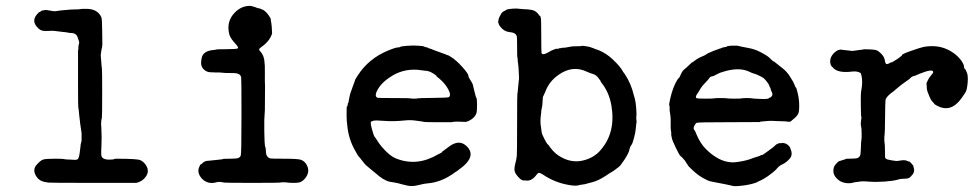

<svg xmlns="http://www.w3.org/2000/svg" viewBox="-20 -598 3322 652"><path d="M257 -120V-146Q252 -177 252 -180.5Q252 -184 251.5 -186.5Q251 -189 250 -198Q249 -207 248.5 -211.5Q248 -216 247.5 -223Q247 -230 246 -231.5Q245 -233 245 -302.5Q245 -372 245 -390Q245 -408 245 -411.5Q245 -415 245 -418Q245 -421 245 -423Q245 -425 245 -426.5Q245 -428 246 -429Q246 -441 247 -445Q250 -452 248 -458.5Q246 -465 245.5 -466Q245 -467 244 -470Q240 -486 220 -486Q216 -486 212.5 -487Q209 -488 203.5 -488.5Q198 -489 194 -489.5Q190 -490 181 -491Q172 -492 165 -493Q158 -494 144.5 -493Q131 -492 123.5 -494Q116 -496 110 -502Q82 -528 111 -555L113 -557Q114 -556 118.5 -559.5Q123 -563 124 -562.5Q125 -562 130.5 -563.5Q136 -565 150 -562Q164 -559 169 -560Q174 -561 178.5 -561.5Q183 -562 191 -563Q199 -564 208.5 -564.5Q218 -565 219.5 -565.5Q221 -566 236 -566Q251 -566 251.5 -567Q252 -568 273 -568Q311 -568 324 -540Q327 -531 327 -493.5Q327 -456 327.5 -455.5Q328 -455 327.5 -446.5Q327 -438 326 -435.5Q325 -433 322 -411Q324 -392 324.5 -380.5Q325 -369 326 -367Q327 -365 327 -283Q327 -201 326 -199Q322 -182 324 -167Q326 -130 324.5 -104Q323 -78 324 -71Q326 -55 354 -56Q366 -57 367 -57Q368 -57 367 -58L373 -59Q444 -59 455.5 -54.5Q467 -50 475 -38Q492 -13 468 10Q459 19 443 23H294Q145 23 143 22Q141 21 132 20Q112 16 102 -1Q90 -22 104 -38Q118 -54 127.5 -56.5Q137 -59 165.5 -59Q194 -59 196.5 -58Q199 -57 207 -56.5Q215 -56 220 -56Q237 -54 242.5 -56.5Q248 -59 250.5 -78Q253 -97 253.5 -102Q254 -107 254 -108Q254 -109 257 -120Z M778 -556Q800 -578 828 -578Q834 -578 834 -577.5Q834 -577 840.5 -575.5Q847 -574 851 -572Q855 -570 858 -570Q861 -570 866 -567.5Q871 -565 871.5 -565Q872 -565 873 -565Q884 -558 892 -546.5Q900 -535 899.5 -533Q899 -531 901 -522Q903 -513 904 -484Q895 -457 867 -438Q860 -433 860 -430Q860 -427 866 -421Q875 -410 877.5 -394Q880 -378 879.5 -350.5Q879 -323 880 -306Q880 -234 879.5 -225.5Q879 -217 878.5 -208Q878 -199 877.5 -190.5Q877 -182 877.5 -152Q878 -122 878.5 -117Q879 -112 879.5 -105.5Q880 -99 881 -99Q882 -99 883 -85Q883 -64 898 -60Q901 -59 946 -59Q991 -59 1001.5 -55.5Q1012 -52 1019 -42Q1036 -17 1016 8Q1009 16 1002 19.5Q995 23 978 23Q961 23 956.5 22Q952 21 942.5 21Q933 21 931.5 22Q930 23 836.5 23Q743 23 741 22Q724 18 715 21Q687 29 667 10Q647 -11 657 -32Q660 -40 661.5 -39.5Q663 -39 666.5 -43Q670 -47 674.5 -49Q679 -51 679 -51Q679 -51 681 -51.5Q683 -52 692 -52.5Q701 -53 711.5 -54.5Q722 -56 729.5 -56.5Q737 -57 737 -58Q737 -59 760.5 -59Q784 -59 789.5 -61.5Q795 -64 797.5 -69.5Q800 -75 800 -203.5Q800 -332 799 -336Q796 -347 783 -349Q780 -350 760 -350Q740 -350 736 -351Q732 -352 710.5 -352Q689 -352 683 -355Q662 -365 663 -386Q663 -392 663.5 -393Q664 -394 665 -402Q670 -424 702 -428Q707 -428 708 -428.5Q709 -429 713 -429.5Q717 -430 718.5 -430.5Q720 -431 751 -431Q782 -431 787 -433.5Q792 -436 780 -449Q763 -467 759 -480Q747 -525 778 -556Z M1533 -185Q1519 -185 1513 -183H1468Q1423 -183 1420 -184Q1417 -185 1413 -185.5Q1409 -186 1391 -188.5Q1373 -191 1355 -189Q1316 -185 1285 -187.5Q1254 -190 1248 -188Q1242 -186 1240 -185Q1237 -182 1243 -159.5Q1249 -137 1252.5 -133Q1256 -129 1261.5 -120Q1267 -111 1276 -100Q1303 -68 1327 -59Q1397 -32 1468 -74Q1475 -78 1476 -78Q1477 -78 1478.5 -79Q1480 -80 1480 -81Q1480 -82 1484.5 -85Q1489 -88 1506 -101Q1539 -125 1563 -103Q1603 -67 1537 -21Q1534 -18 1527 -14Q1500 6 1476.5 14.5Q1453 23 1437.5 24Q1422 25 1401 30.5Q1380 36 1364.5 32.5Q1349 29 1343.5 27.5Q1338 26 1335 25Q1332 24 1326 23Q1320 22 1317.5 21.5Q1315 21 1303 19Q1283 15 1254 -11Q1252 -13 1248.5 -15.5Q1245 -18 1237 -25Q1229 -32 1224 -36Q1219 -40 1210.5 -51.5Q1202 -63 1199 -65.5Q1196 -68 1188 -83Q1163 -125 1159 -175Q1158 -181 1157.5 -188.5Q1157 -196 1157 -208Q1157 -237 1158 -236.5Q1159 -236 1160 -238Q1161 -243 1161 -245Q1161 -247 1162 -247.5Q1163 -248 1163.5 -251.5Q1164 -255 1165 -260Q1166 -265 1167.5 -272.5Q1169 -280 1174.5 -294.5Q1180 -309 1180 -310Q1180 -311 1182.5 -316.5Q1185 -322 1185 -324.5Q1185 -327 1195 -342Q1232 -399 1297 -426Q1326 -438 1333 -437L1338 -438Q1340 -441 1362.5 -442.5Q1385 -444 1395 -443Q1416 -442 1418.5 -440.5Q1421 -439 1427.5 -437.5Q1434 -436 1434.5 -435Q1435 -434 1440 -433Q1445 -432 1445 -431.5Q1445 -431 1448 -430Q1451 -429 1453 -428Q1455 -427 1469.5 -422Q1484 -417 1487.5 -415.5Q1491 -414 1491.5 -414.5Q1492 -415 1492.5 -414Q1493 -413 1497 -411.5Q1501 -410 1501 -410.5Q1501 -411 1502.5 -410Q1504 -409 1506 -408Q1508 -407 1511 -405Q1530 -393 1550 -370.5Q1570 -348 1570.5 -341.5Q1571 -335 1578 -325Q1585 -315 1586.5 -307Q1588 -299 1589.5 -294Q1591 -289 1593.5 -278.5Q1596 -268 1597 -267Q1600 -265 1600 -243Q1600 -221 1598 -214Q1593 -198 1573 -188Q1567 -185 1561 -184ZM1422 -358 1399 -361Q1346 -365 1303 -335Q1279 -319 1267 -301Q1248 -272 1262 -266Q1264 -265 1318.5 -265Q1373 -265 1374 -264Q1375 -263 1386.5 -263Q1398 -263 1398 -264Q1398 -265 1449 -265.5Q1500 -266 1504 -268Q1513 -274 1502.5 -294Q1492 -314 1472 -331L1462 -339Q1465 -340 1450.5 -349Q1436 -358 1422 -358Z M1734 -569 1756 -567Q1788 -566 1796.5 -560.5Q1805 -555 1808.5 -549.5Q1812 -544 1813.5 -544Q1815 -544 1816.5 -537.5Q1818 -531 1818 -476.5Q1818 -422 1819 -418Q1820 -414 1825 -414Q1830 -414 1838.5 -418.5Q1847 -423 1854 -427Q1871 -434 1871 -432.5Q1871 -431 1876.5 -433Q1882 -435 1882.5 -434.5Q1883 -434 1886 -435Q1889 -436 1894 -436Q1899 -436 1903.5 -437Q1908 -438 1914.5 -439Q1921 -440 1923.5 -440.5Q1926 -441 1940.5 -441Q1955 -441 1955.5 -442Q1956 -443 1957.5 -442.5Q1959 -442 1970 -441Q1981 -440 1993 -435Q2005 -430 2012 -428Q2039 -417 2060 -397Q2087 -372 2096 -354L2102 -346Q2123 -314 2132 -276Q2133 -273 2136 -262Q2139 -251 2140.5 -229.5Q2142 -208 2141 -202.5Q2140 -197 2141 -192.5Q2142 -188 2141.5 -182.5Q2141 -177 2140.5 -176Q2140 -175 2139 -161.5Q2138 -148 2133 -129.5Q2128 -111 2125 -107Q2119 -99 2117 -88.5Q2115 -78 2101 -56.5Q2087 -35 2080.5 -30.5Q2074 -26 2068.5 -21.5Q2063 -17 2056.5 -13.5Q2050 -10 2037 -1Q2011 16 1990.5 21Q1970 26 1967.5 27Q1965 28 1959 28.5Q1953 29 1949 30Q1937 35 1911 30Q1864 22 1824 -5Q1816 -10 1811.5 -11Q1807 -12 1800 -2Q1784 18 1766 15Q1762 15 1756 14.5Q1750 14 1739.5 2.5Q1729 -9 1727.5 -18Q1726 -27 1729 -39Q1734 -57 1735 -69Q1736 -81 1736 -180.5Q1736 -280 1737 -281Q1738 -282 1739 -297Q1740 -312 1741.5 -322Q1743 -332 1742.5 -335.5Q1742 -339 1741.5 -355Q1741 -371 1739.5 -380.5Q1738 -390 1738 -395.5Q1738 -401 1737 -402Q1736 -403 1736 -437.5Q1736 -472 1735 -475Q1731 -487 1714 -488.5Q1697 -490 1687 -499Q1677 -508 1674 -515.5Q1671 -523 1671.5 -523Q1672 -523 1672.5 -528Q1673 -533 1673.5 -534Q1674 -535 1675 -538Q1676 -541 1677 -542.5Q1678 -544 1681.5 -550.5Q1685 -557 1691.5 -560Q1698 -563 1698 -564Q1698 -565 1707 -567Q1719 -569 1734 -569ZM1974 -354Q1925 -378 1877 -344Q1845 -322 1832 -287Q1827 -275 1826.5 -274.5Q1826 -274 1824.5 -271Q1823 -268 1823 -260Q1822 -239 1820 -231.5Q1818 -224 1818 -219Q1818 -214 1817 -210Q1814 -187 1816.5 -170.5Q1819 -154 1819.5 -148.5Q1820 -143 1828.5 -126.5Q1837 -110 1839.5 -108.5Q1842 -107 1848 -98Q1865 -74 1890 -62Q1925 -44 1962 -53.5Q1999 -63 2021 -90Q2072 -150 2056 -241Q2048 -286 2021 -319Q2019 -321 2019.5 -321Q2020 -321 2020 -322Q2020 -323 2017 -326.5Q2014 -330 2013 -332Q2012 -334 2009 -337Q2001 -345 1993 -347Q1985 -349 1974 -354Z M2449 -441Q2465 -444 2483 -443Q2491 -441 2494.5 -440.5Q2498 -440 2498.5 -439.5Q2499 -439 2521.5 -435Q2544 -431 2563.5 -420.5Q2583 -410 2586.5 -407Q2590 -404 2592 -402.5Q2594 -401 2600 -395Q2606 -389 2607 -389.5Q2608 -390 2615 -384Q2622 -378 2637 -366.5Q2652 -355 2662 -339Q2672 -323 2673 -321Q2674 -319 2676.5 -313.5Q2679 -308 2680 -305.5Q2681 -303 2681.5 -302Q2682 -301 2682.5 -300.5Q2683 -300 2683.5 -300.5Q2684 -301 2689 -281Q2694 -261 2694 -238Q2694 -215 2688.5 -208Q2683 -201 2678 -196.5Q2673 -192 2670 -190Q2664 -183 2657 -184.5Q2650 -186 2647 -186Q2642 -186 2627 -186.5Q2612 -187 2603.5 -187.5Q2595 -188 2585 -187Q2575 -186 2568 -185.5Q2561 -185 2561.5 -184.5Q2562 -184 2559 -183.5Q2556 -183 2455 -183Q2350 -183 2346 -181Q2342 -179 2339 -173Q2332 -161 2339 -155Q2340 -155 2345 -142Q2358 -111 2376.5 -92.5Q2395 -74 2412 -64Q2446 -43 2481 -47.5Q2516 -52 2539 -62L2555 -67Q2556 -67 2559.5 -68.5Q2563 -70 2564 -71L2568 -72Q2568 -70 2586 -83.5Q2604 -97 2605 -97.5Q2606 -98 2610.5 -102.5Q2615 -107 2615.5 -107Q2616 -107 2617 -108Q2618 -109 2621.5 -110Q2625 -111 2625 -111.5Q2625 -112 2636 -112Q2637 -113 2637 -113Q2656 -111 2664 -95Q2663 -95 2665 -91Q2673 -72 2661.5 -59Q2650 -46 2638 -40.5Q2626 -35 2620 -27.5Q2614 -20 2605 -13Q2596 -6 2588 0Q2570 12 2562.5 15Q2555 18 2552 20Q2549 22 2542 24Q2535 26 2529.5 27.5Q2524 29 2517 30Q2510 31 2508 31.5Q2506 32 2490 33.5Q2474 35 2469 33.5Q2464 32 2458.5 31Q2453 30 2444.5 28Q2436 26 2419 23Q2402 20 2400.5 19.5Q2399 19 2391.5 17.5Q2384 16 2366.5 6Q2349 -4 2332.5 -19.5Q2316 -35 2316 -36.5Q2316 -38 2312 -43Q2308 -48 2308.5 -48.5Q2309 -49 2305 -53.5Q2301 -58 2298 -61.5Q2295 -65 2291 -68Q2287 -71 2275 -96Q2263 -121 2261.5 -129Q2260 -137 2259.5 -139Q2259 -141 2259.5 -144Q2260 -147 2258.5 -153.5Q2257 -160 2257.5 -178.5Q2258 -197 2256.5 -205.5Q2255 -214 2255 -216.5Q2255 -219 2254.5 -219Q2254 -219 2254 -223.5Q2254 -228 2254 -228Q2254 -228 2254 -233Q2254 -238 2253 -239Q2251 -243 2256 -263Q2265 -304 2282 -330Q2283 -332 2283 -332Q2285 -330 2288.5 -338Q2292 -346 2295.5 -352.5Q2299 -359 2305 -363.5Q2311 -368 2319.5 -376.5Q2328 -385 2329 -385.5Q2330 -386 2331.5 -386.5Q2333 -387 2336.5 -390Q2340 -393 2342.5 -394.5Q2345 -396 2349.5 -399Q2354 -402 2362.5 -405.5Q2371 -409 2371.5 -409.5Q2372 -410 2374.5 -411Q2377 -412 2380 -414.5Q2383 -417 2392 -420.5Q2401 -424 2402.5 -425Q2404 -426 2410.5 -428Q2417 -430 2417.5 -430.5Q2418 -431 2420.5 -431.5Q2423 -432 2423 -432.5Q2423 -433 2423.5 -433Q2424 -433 2426.5 -433.5Q2429 -434 2430.5 -435Q2432 -436 2432 -436Q2432 -436 2438.5 -437.5Q2445 -439 2447 -439ZM2521 -356Q2488 -370 2438 -355Q2423 -351 2413 -345Q2403 -339 2397.5 -338.5Q2392 -338 2388.5 -332.5Q2385 -327 2374.5 -316.5Q2364 -306 2359 -297.5Q2354 -289 2352 -285.5Q2350 -282 2347.5 -279Q2345 -276 2343.5 -271Q2342 -266 2346 -264.5Q2350 -263 2376 -263Q2402 -263 2405 -264Q2408 -265 2426.5 -265Q2445 -265 2449.5 -264Q2454 -263 2474.5 -263Q2495 -263 2499 -264Q2503 -265 2516.5 -265Q2530 -265 2533.5 -264Q2537 -263 2564 -262Q2591 -261 2591 -265Q2591 -266 2593.5 -266Q2596 -266 2600.5 -271Q2605 -276 2601.5 -284Q2598 -292 2597.5 -293Q2597 -294 2597 -296Q2597 -298 2594.5 -302Q2592 -306 2592 -308Q2592 -310 2584.5 -320Q2577 -330 2572 -333.5Q2567 -337 2555 -342.5Q2543 -348 2540.5 -348Q2538 -348 2521 -356Z M2875 -425Q2900 -428 2900 -428.5Q2900 -429 2905 -429Q2910 -429 2910 -430Q2910 -431 2928.5 -430.5Q2947 -430 2954.5 -428Q2962 -426 2972.5 -415.5Q2983 -405 2984.5 -394Q2986 -383 2989.5 -381Q2993 -379 2999.5 -383Q3006 -387 3007.5 -386.5Q3009 -386 3012.5 -388.5Q3016 -391 3016.5 -391Q3017 -391 3025.5 -396.5Q3034 -402 3034.5 -403Q3035 -404 3039 -406.5Q3043 -409 3043 -410Q3039 -413 3073 -425Q3107 -437 3118 -439Q3161 -446 3194 -431.5Q3227 -417 3246 -390Q3252 -380 3253 -376Q3254 -363 3258 -363Q3258 -363 3263 -352.5Q3268 -342 3266 -317.5Q3264 -293 3258.5 -284Q3253 -275 3249 -270Q3245 -265 3242 -260.5Q3239 -256 3232 -249Q3201 -218 3162 -239Q3153 -244 3153 -245Q3153 -246 3148 -251Q3143 -256 3140 -262Q3137 -268 3137 -268.5Q3137 -269 3134 -276Q3131 -283 3130.5 -284.5Q3130 -286 3128.5 -291Q3127 -296 3127 -303.5Q3127 -311 3126.5 -311Q3126 -311 3126 -313.5Q3126 -316 3131 -326Q3136 -336 3142.5 -343Q3149 -350 3149 -353Q3149 -366 3104 -348Q3096 -345 3093.5 -343.5Q3091 -342 3088 -341Q3077 -339 3072 -333.5Q3067 -328 3063 -326Q3037 -308 3025.5 -297.5Q3014 -287 3005 -281Q2988 -267 2987 -258Q2986 -249 2985.5 -197Q2985 -145 2984 -141Q2983 -137 2983 -126.5Q2983 -116 2984 -111.5Q2985 -107 2985 -94.5Q2985 -82 2985.5 -77Q2986 -72 2985.5 -68Q2985 -64 2986 -62Q2987 -60 2989 -59Q2991 -58 2991 -57.5Q2991 -57 2994 -56.5Q2997 -56 3000.5 -55Q3004 -54 3011 -53Q3018 -52 3022.5 -51.5Q3027 -51 3035 -52.5Q3043 -54 3050 -54Q3057 -54 3067 -49Q3067 -52 3075 -43Q3083 -34 3082 -34Q3081 -34 3083 -28Q3087 -16 3079 -5.5Q3071 5 3065.5 7Q3060 9 3048.5 9Q3037 9 3030.5 11.5Q3024 14 3009 16Q2994 18 2985 18.5Q2976 19 2961 19.5Q2946 20 2935 19Q2909 17 2904 18Q2899 19 2889.5 20Q2880 21 2878 22Q2865 26 2849 23Q2833 20 2821.5 8Q2810 -4 2810 -16.5Q2810 -29 2814.5 -35.5Q2819 -42 2824.5 -47Q2830 -52 2831 -51.5Q2832 -51 2835.5 -52.5Q2839 -54 2845 -55.5Q2851 -57 2851.5 -58Q2852 -59 2860 -59Q2887 -59 2892.5 -61.5Q2898 -64 2900.5 -69Q2903 -74 2903.5 -97Q2904 -120 2905 -121.5Q2906 -123 2906 -142.5Q2906 -162 2904 -170Q2902 -178 2904 -188.5Q2906 -199 2905 -200Q2904 -201 2903.5 -224.5Q2903 -248 2903 -259Q2903 -285 2905 -292Q2909 -314 2907 -331.5Q2905 -349 2901 -351Q2889 -357 2874 -355Q2825 -349 2809 -368Q2807 -370 2804.5 -372.5Q2802 -375 2801 -378Q2794 -400 2813 -419Q2822 -427 2828.5 -428.5Q2835 -430 2836 -429.5Q2837 -429 2842.5 -428.5Q2848 -428 2875 -425Z"/></svg>

Font: TT2020 Style E
Style: Regular
Weight: 400
Version: Version 00.2